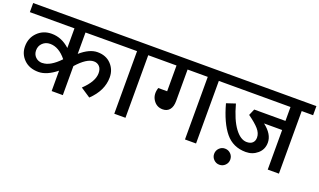

<svg xmlns="http://www.w3.org/2000/svg" viewBox="-97 -1099 2738 1646"><g transform="rotate(20 1272.0 -275.5)"><path d="M854 -571 488 -570V-375Q571 -447 644 -447Q722 -447 768.5 -398Q815 -349 815 -279Q815 -158 709 -57L620 -116Q713 -204 713 -280Q713 -319 693 -340.5Q673 -362 641 -362Q576 -362 489 -264V1H387V-185Q299 -114 223 -114Q140 -114 90.5 -163Q41 -212 41 -282Q41 -359 92.5 -410Q144 -461 221 -461Q312 -461 387 -392V-571H-20V-654H854ZM230 -197 229 -198Q300 -198 386 -288V-290Q317 -375 238 -375Q197 -375 169.5 -348.5Q142 -322 142 -282Q142 -245 166.5 -221Q191 -197 230 -197Z M1165 -654V-571H1060V0H958V-571H834V-654Z M1808 -654V-571H1704V0H1603V-571H1419V-284Q1419 -232 1396.5 -204.5Q1374 -177 1334 -177Q1278 -177 1247 -224.5Q1216 -272 1237 -336H1318V-571H1145V-654Z M2564 -654V-571H2460V0H2358V-361H2193Q2280 -294 2280 -217Q2280 -155 2235 -116Q2190 -77 2128 -77Q2012 -77 1942 -162Q1872 -247 1827 -412L1908 -439Q1945 -302 1997.5 -231Q2050 -160 2107 -160Q2141 -160 2159.5 -177.5Q2178 -195 2178 -226Q2178 -266 2146 -302.5Q2114 -339 2048 -386L2073 -444H2358V-571H1788V-654ZM1953 -44Q1984 -44 2005.5 -22.5Q2027 -1 2027 30Q2027 60 2005.5 81.5Q1984 103 1953 103Q1923 103 1901.5 81.5Q1880 60 1880 30Q1880 -1 1901.5 -22.5Q1923 -44 1953 -44Z"/></g></svg>

Font: Martel Sans DemiBold
Style: Regular
Weight: 600
Designer: Dan Reynolds and Mathieu Réguer
Foundry: Dan Reynolds and Mathieu Réguer
Version: Version 1.001;PS 001.001;hotconv 1.0.70;makeotf.lib2.5.58329